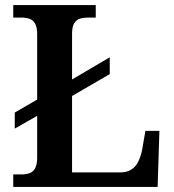

<svg xmlns="http://www.w3.org/2000/svg" viewBox="-20 -734 682 754"><path d="M32 0V-49H63Q81 -49 95 -53.5Q109 -58 117.5 -72.5Q126 -87 126 -116V-279L38 -229V-292L126 -343V-598Q126 -628 117.5 -642Q109 -656 95 -660.5Q81 -665 63 -665H32V-714H356V-665H325Q308 -665 294.5 -661Q281 -657 272 -643.5Q263 -630 263 -602V-422L411 -509V-443L263 -357V-57H453Q478 -57 495.5 -68Q513 -79 523 -99.5Q533 -120 538 -145L551 -220H606L599 0Z"/></svg>

Font: Noto Serif Armenian SemiBold
Style: Regular
Weight: 600
Version: Version 2.007